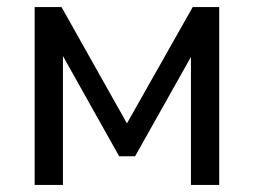

<svg xmlns="http://www.w3.org/2000/svg" viewBox="-20 -523 718 543"><path d="M78 0V-503H154L339 -174L525 -503H600V0H520V-401H542L362 -81H317L137 -402H158V0Z"/></svg>

Font: Mulish Medium
Style: Regular
Weight: 500
Designer: Vernon Adams
Foundry: Vernon Adams
Version: Version 3.603; ttfautohint (v1.8.3)